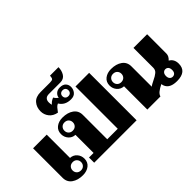

<svg xmlns="http://www.w3.org/2000/svg" viewBox="-114 -1469 1988 1988"><g transform="rotate(-45 880.0 -475.5)"><path d="M36 -120V-553H236V-212Q280 -210 308.5 -178Q337 -146 337 -101Q337 -49 299.5 -19.5Q262 10 205 10Q131 10 83.5 -24Q36 -58 36 -120ZM287 -101Q287 -127 270 -144.5Q253 -162 226 -162Q197 -162 180 -144.5Q163 -127 163 -101Q163 -75 180 -57.5Q197 -40 226 -40Q253 -40 270 -57.5Q287 -75 287 -101Z M378 -76H445V-341Q401 -343 372.5 -375Q344 -407 344 -452Q344 -504 381.5 -533.5Q419 -563 476 -563Q550 -563 597.5 -529Q645 -495 645 -433V-76H799V-695H999V0H378ZM518 -452Q518 -478 501 -495.5Q484 -513 455 -513Q428 -513 411 -495.5Q394 -478 394 -452Q394 -426 411 -408.5Q428 -391 455 -391Q484 -391 501 -408.5Q518 -426 518 -452Z M361 -769Q361 -829 396.5 -869.5Q432 -910 503 -910H640Q672 -910 681 -919.5Q690 -929 692 -961H816Q816 -911 792 -873Q768 -835 716 -835H550Q518 -835 502.5 -819Q487 -803 487 -775Q487 -750 493 -734Q513 -761 554 -778Q569 -752 594 -735Q597 -764 619.5 -783.5Q642 -803 676 -803Q721 -803 742.5 -780.5Q764 -758 764 -724Q764 -689 741.5 -661Q719 -633 673 -633Q586 -633 546 -699Q528 -692 514 -676.5Q500 -661 479 -632Q421 -643 391 -681.5Q361 -720 361 -769ZM720 -719Q720 -738 708.5 -750Q697 -762 677 -762Q656 -762 644 -750Q632 -738 632 -719Q632 -700 644 -688Q656 -676 677 -676Q697 -676 708.5 -688Q720 -700 720 -719Z M1723 -106Q1723 10 1583 10Q1458 10 1445 -84Q1404 -64 1379 -44Q1354 -24 1348 0H1156V-341Q1112 -343 1083.5 -375Q1055 -407 1055 -452Q1055 -504 1092.5 -533.5Q1130 -563 1187 -563Q1261 -563 1308.5 -529Q1356 -495 1356 -433V-135Q1365 -143 1381 -151.5Q1397 -160 1413 -168Q1458 -189 1482 -209.5Q1506 -230 1506 -263V-553H1706V-270Q1706 -234 1671 -202Q1723 -173 1723 -106ZM1229 -452Q1229 -478 1212 -495.5Q1195 -513 1166 -513Q1139 -513 1122 -495.5Q1105 -478 1105 -452Q1105 -426 1122 -408.5Q1139 -391 1166 -391Q1195 -391 1212 -408.5Q1229 -426 1229 -452ZM1628 -108Q1628 -136 1615.5 -150Q1603 -164 1583 -164Q1564 -164 1551 -149.5Q1538 -135 1538 -108Q1538 -82 1551 -68Q1564 -54 1583 -54Q1603 -54 1615.5 -67.5Q1628 -81 1628 -108Z"/></g></svg>

Font: Taviraj Black
Style: Regular
Weight: 900
Designer: Katatrad Team
Foundry: CadsonDemak
Version: Version 1.030